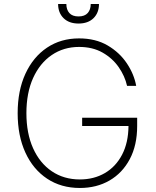

<svg xmlns="http://www.w3.org/2000/svg" viewBox="-20 -929 780 959"><path d="M614.7 -500Q603.7 -549 572.8 -593.6Q541.9 -638.1 492.2 -666.4Q442.5 -694.6 375 -694.6Q297.9 -694.6 238.5 -654.1Q179 -613.6 145.4 -539.4Q111.9 -465.2 111.9 -363.6Q111.9 -263.1 145.2 -188.7Q178.6 -114.3 238.8 -73.5Q299 -32.7 378.9 -32.7Q449.2 -32.7 503.9 -64.6Q558.6 -96.6 589.8 -156.4Q621.1 -216.3 621.8 -299.7H390.3V-340.9H665.1V-299.7Q665.1 -203.5 628.2 -134.1Q591.3 -64.6 526.8 -27.3Q462.4 9.9 378.9 9.9Q285.2 9.9 215.2 -36.6Q145.2 -83.1 106.7 -167.1Q68.2 -251.1 68.2 -363.6Q68.2 -476.6 106.9 -560.5Q145.6 -644.5 214.7 -690.9Q283.7 -737.2 375 -737.2Q457.4 -737.2 517.4 -702.1Q577.4 -666.9 613.6 -612.6Q649.9 -558.2 660.2 -500ZM433.2 -909.1H474.4Q474.4 -865.1 447.1 -838.2Q419.7 -811.4 372.2 -811.4Q324.9 -811.4 297.6 -838.2Q270.2 -865.1 270.2 -909.1H311.4Q311.4 -881 326.3 -864Q341.3 -846.9 372.2 -846.9Q403.1 -846.9 418.1 -864Q433.2 -881 433.2 -909.1Z"/></svg>

Font: Inter Extra Light BETA
Style: Regular
Weight: 200
Designer: Rasmus Andersson
Foundry: rsms
Version: Version 3.011;git-f93a4a705